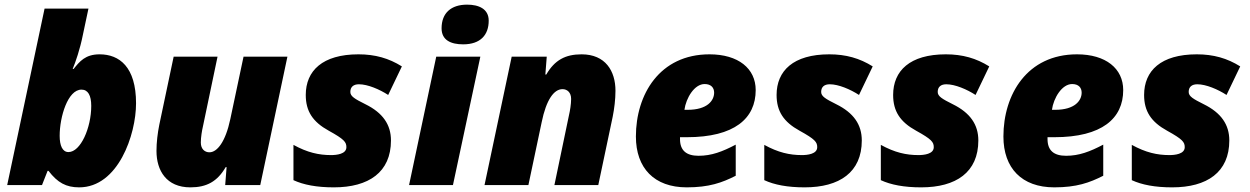

<svg xmlns="http://www.w3.org/2000/svg" viewBox="-20 -797 5382 827"><path d="M321 10C489 10 566 -217 566 -352C566 -509 494 -563 409 -563C347 -563 323 -532 297 -500H293C305 -528 325 -586 337 -647L361 -760H172L11 0H161L185 -61H189C228 -10 265 10 321 10ZM275 -142C249 -142 237 -170 237 -212C237 -294 272 -411 331 -411C359 -411 373 -386 373 -341C373 -246 327 -142 275 -142Z M800 10C870 10 916 -15 952 -77H956L950 0H1101L1218 -553H1029L972 -284C951 -185 915 -141 882 -141C862 -141 845 -155 845 -183C845 -206 850 -235 854 -252L917 -553H728L666 -259C659 -224 654 -184 654 -147C654 -62 697 10 800 10Z M1418 10C1568 10 1664 -55 1664 -192C1664 -260 1629 -311 1554 -348C1508 -371 1489 -382 1489 -401C1489 -423 1503 -434 1526 -434C1564 -434 1615 -412 1652 -388L1711 -511C1655 -546 1596 -563 1524 -563C1369 -563 1297 -492 1297 -388C1297 -318 1327 -272 1396 -234C1463 -197 1472 -185 1472 -163C1472 -133 1429 -129 1406 -129C1353 -129 1304 -140 1244 -173V-21C1287 -1 1344 10 1418 10Z M1975 -606C2050 -606 2085 -647 2085 -708C2085 -759 2042 -777 1992 -777C1923 -777 1882 -741 1882 -675C1882 -624 1922 -606 1975 -606ZM1742 0H1931L2049 -553H1859Z M2067 0H2256L2313 -270C2333 -368 2366 -413 2403 -413C2423 -413 2440 -399 2440 -371C2440 -348 2435 -319 2431 -302L2368 0H2557L2619 -294C2626 -329 2631 -369 2631 -406C2631 -491 2588 -563 2485 -563C2415 -563 2369 -538 2333 -476H2329L2335 -553H2184Z M2938 10C3034 10 3090 -10 3149 -40V-174C3092 -144 3045 -126 2989 -126C2936 -126 2909 -149 2909 -198V-206H2938C3144 -206 3235 -287 3235 -409C3235 -502 3160 -563 3036 -563C2821 -563 2719 -390 2719 -209C2719 -73 2798 10 2938 10ZM2942 -324H2928C2935 -375 2971 -435 3015 -435C3043 -435 3056 -419 3056 -398C3056 -364 3027 -324 2942 -324Z M3446 10C3596 10 3692 -55 3692 -192C3692 -260 3657 -311 3582 -348C3536 -371 3517 -382 3517 -401C3517 -423 3531 -434 3554 -434C3592 -434 3643 -412 3680 -388L3739 -511C3683 -546 3624 -563 3552 -563C3397 -563 3325 -492 3325 -388C3325 -318 3355 -272 3424 -234C3491 -197 3500 -185 3500 -163C3500 -133 3457 -129 3434 -129C3381 -129 3332 -140 3272 -173V-21C3315 -1 3372 10 3446 10Z M3948 10C4098 10 4194 -55 4194 -192C4194 -260 4159 -311 4084 -348C4038 -371 4019 -382 4019 -401C4019 -423 4033 -434 4056 -434C4094 -434 4145 -412 4182 -388L4241 -511C4185 -546 4126 -563 4054 -563C3899 -563 3827 -492 3827 -388C3827 -318 3857 -272 3926 -234C3993 -197 4002 -185 4002 -163C4002 -133 3959 -129 3936 -129C3883 -129 3834 -140 3774 -173V-21C3817 -1 3874 10 3948 10Z M4521 10C4617 10 4673 -10 4732 -40V-174C4675 -144 4628 -126 4572 -126C4519 -126 4492 -149 4492 -198V-206H4521C4727 -206 4818 -287 4818 -409C4818 -502 4743 -563 4619 -563C4404 -563 4302 -390 4302 -209C4302 -73 4381 10 4521 10ZM4525 -324H4511C4518 -375 4554 -435 4598 -435C4626 -435 4639 -419 4639 -398C4639 -364 4610 -324 4525 -324Z M5029 10C5179 10 5275 -55 5275 -192C5275 -260 5240 -311 5165 -348C5119 -371 5100 -382 5100 -401C5100 -423 5114 -434 5137 -434C5175 -434 5226 -412 5263 -388L5322 -511C5266 -546 5207 -563 5135 -563C4980 -563 4908 -492 4908 -388C4908 -318 4938 -272 5007 -234C5074 -197 5083 -185 5083 -163C5083 -133 5040 -129 5017 -129C4964 -129 4915 -140 4855 -173V-21C4898 -1 4955 10 5029 10Z"/></svg>

Font: Noto Sans Black
Style: Italic
Weight: 900
Italic angle: -12°
Designer: Monotype Design Team
Foundry: Monotype Imaging Inc.
Version: Version 2.013